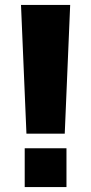

<svg xmlns="http://www.w3.org/2000/svg" viewBox="-20 -757 369 777"><path d="M87 -216 65 -737H264L242 -216ZM80 0V-157H249V0Z"/></svg>

Font: Tomorrow
Style: Bold
Weight: 700
Designer: Tony de Marco, Monica Rizzolli
Foundry: Just in Type
Version: Version 2.002